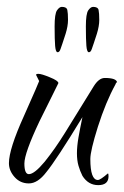

<svg xmlns="http://www.w3.org/2000/svg" viewBox="-20 -526 361 559"><path d="M266 13Q237 13 220 -14Q213 -28 208.5 -43.5Q204 -59 204 -80Q204 -100 208.5 -126Q213 -152 220 -185Q181 -121 155 -81.5Q129 -42 115 -25Q90 8 64 8Q39 8 22.5 -10.5Q6 -29 6 -51Q6 -92 50 -189Q94 -288 94 -290L85 -308Q85 -311 92 -311Q101 -311 125 -301Q150 -291 150 -284Q145 -274 131.5 -246.5Q118 -219 95 -173Q51 -80 51 -50Q51 -19 64 -19Q80 -19 110 -55Q126 -75 140 -95Q154 -115 169 -139L253 -275Q268 -299 285 -299Q319 -299 321 -286Q319 -288 316 -280Q288 -229 265 -157Q243 -87 243 -63Q243 -2 265 -2Q272 -2 294 -21Q296 -21 296 -13Q296 13 266 13ZM238 -374Q233 -375 231.5 -392.5Q230 -410 230 -449Q230 -486 237 -496Q244 -506 251 -506Q265 -506 267 -497Q269 -488 269 -468Q269 -450 262 -427.5Q255 -405 253 -400Q251 -395 247.5 -384Q244 -373 238 -374ZM147 -374Q142 -375 140.5 -392.5Q139 -410 139 -449Q139 -486 146 -496Q153 -506 160 -506Q174 -506 176 -497Q178 -488 178 -468Q178 -450 171 -427.5Q164 -405 162 -400Q160 -395 156.5 -384Q153 -373 147 -374Z"/></svg>

Font: Qwigley
Style: Regular
Weight: 400
Designer: Robert E. Leuschke
Foundry: Robert E. Leuschke
Version: Version 1.010; ttfautohint (v1.8.3)